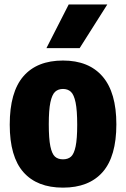

<svg xmlns="http://www.w3.org/2000/svg" viewBox="-20 -828 563 858"><path d="M23.5 -271Q23.5 -416.5 84.5 -487Q145.5 -557.5 261.5 -557.5Q377 -557.5 438.5 -486Q500 -414.5 500 -272.5Q500 -129 438.8 -59.2Q377.5 10.5 261.5 10.5Q145.5 10.5 84.5 -58.8Q23.5 -128 23.5 -271ZM325 -270.5Q325 -335 317.8 -370Q310.5 -405 296.8 -417.8Q283 -430.5 261.5 -430.5Q240 -430.5 226.2 -417.8Q212.5 -405 205.2 -370.8Q198 -336.5 198 -273Q198 -208.5 205 -174.5Q212 -140.5 225.5 -128.2Q239 -116 261.5 -116Q284 -116 297.5 -128.2Q311 -140.5 318 -174Q325 -207.5 325 -270.5ZM187.5 -613 287 -808H459.5L336 -613Z"/></svg>

Font: Encode Sans Condensed ExtraBold
Style: Regular
Weight: 800
Width: 3
Designer: Multiple Designers
Foundry: Impallari Type
Version: Version 2.000